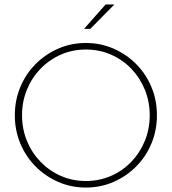

<svg xmlns="http://www.w3.org/2000/svg" viewBox="-20 -824 762 852"><path d="M361.1 8.3Q295.8 8.3 238.5 -16.7Q181.2 -41.7 137.8 -85.4Q94.4 -129.2 70.1 -187.5Q45.8 -245.8 45.8 -312.5Q45.8 -379.2 70.1 -437.5Q94.4 -495.8 137.8 -539.6Q181.2 -583.3 238.5 -608.3Q295.8 -633.3 361.1 -633.3Q426.4 -633.3 483.7 -608.3Q541 -583.3 584.4 -539.6Q627.8 -495.8 652.1 -437.5Q676.4 -379.2 676.4 -312.5Q676.4 -245.8 652.1 -187.5Q627.8 -129.2 584.4 -85.4Q541 -41.7 483.7 -16.7Q426.4 8.3 361.1 8.3ZM361.1 -20.8Q420.8 -20.8 472.6 -43.4Q524.3 -66 562.8 -106.2Q601.4 -146.5 622.9 -199.3Q644.4 -252.1 644.4 -312.5Q644.4 -372.9 622.9 -425.7Q601.4 -478.5 562.8 -518.8Q524.3 -559 472.6 -581.6Q420.8 -604.2 361.1 -604.2Q301.4 -604.2 250 -581.6Q198.6 -559 159.7 -518.8Q120.8 -478.5 99.3 -425.7Q77.8 -372.9 77.8 -312.5Q77.8 -252.1 99.3 -199.3Q120.8 -146.5 159.7 -106.2Q198.6 -66 250 -43.4Q301.4 -20.8 361.1 -20.8ZM352.8 -695.8 448.6 -804.2H487.5L380.6 -695.8Z"/></svg>

Font: Afacad Flux Thin
Style: Regular
Weight: 250
Designer: Kristian Moeller
Foundry: Dicotype
Version: Version 1.100